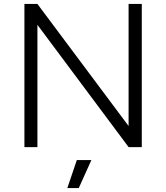

<svg xmlns="http://www.w3.org/2000/svg" viewBox="-20 -747 844 975"><path d="M104 -727H170L633 -107V-727H700V0H633L170 -621V0H104ZM370 66H444L380 208H322Z"/></svg>

Font: 寒蝉端黑体 Light
Style: Regular
Weight: 300
Designer: ChillDuanSans {Warren2060}; 
Source Han Sans {Ryoko NISHIZUKA 西塚涼子 (kana, bopomofo & ideographs); Paul D. Hunt (Latin, G
Foundry: ChillType&Adobe
Version: Version 1.300;Glyphs 3.3 (3306)